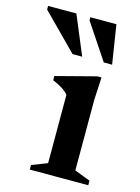

<svg xmlns="http://www.w3.org/2000/svg" viewBox="-182 -730 574 790"><g transform="rotate(15 105.0 -335.0)"><path d="M211.5 -442.5 206.5 -346.5V-45L273.5 -19.5V0H24.5V-19.5L90.5 -45V-336Q80.5 -348.5 61.8 -360.2Q43 -372 22.5 -380V-398L193.5 -442.5ZM112.5 -504.5H71.5L-77 -654.5V-670H43.5ZM240 -504.5H204.5L103 -657V-670H214Z"/></g></svg>

Font: Newsreader Text SemiBold
Style: Regular
Weight: 600
Designer: Hugues Gentile
Foundry: Production Type
Version: Version 1.001